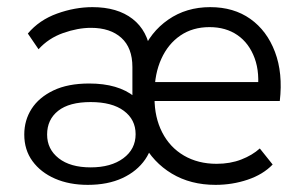

<svg xmlns="http://www.w3.org/2000/svg" viewBox="-20 -508 848 538"><path d="M584 10Q514 10 461.5 -21.5Q409 -53 380 -108.5Q351 -164 351 -237V-320Q351 -374 320 -402Q289 -430 235 -430Q198 -430 157 -415.5Q116 -401 88 -370L58 -414Q90 -452 140 -470Q190 -488 239 -488Q309 -488 351.5 -455Q394 -422 402 -360H378Q401 -418 451.5 -453Q502 -488 569 -488Q635 -488 681.5 -455Q728 -422 750.5 -362.5Q773 -303 764 -225H394V-278H732L701 -245Q709 -303 693.5 -345Q678 -387 645.5 -409.5Q613 -432 567 -432Q520 -432 485.5 -408.5Q451 -385 432 -343Q413 -301 413 -247V-233Q413 -179 434.5 -137Q456 -95 495.5 -72Q535 -49 587 -49Q625 -49 656 -61Q687 -73 708 -92L744 -47Q717 -19 674 -4.5Q631 10 584 10ZM226 10Q174 10 134 -7.5Q94 -25 71 -56.5Q48 -88 48 -131Q48 -171 68.5 -203Q89 -235 129.5 -254.5Q170 -274 230 -274Q311 -274 357 -237Q403 -200 403 -139H410Q410 -95 387 -61.5Q364 -28 323 -9Q282 10 226 10ZM234 -39Q291 -39 325.5 -64.5Q360 -90 360 -132Q360 -173 327 -197.5Q294 -222 234 -222Q174 -222 143 -197.5Q112 -173 112 -131Q112 -90 144.5 -64.5Q177 -39 234 -39Z"/></svg>

Font: SUSE Light
Style: Regular
Weight: 300
Designer: Rene Bieder
Foundry: SUSE
Version: Version 1.000